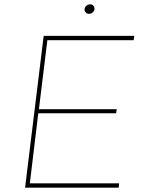

<svg xmlns="http://www.w3.org/2000/svg" viewBox="-20 -868 671 888"><path d="M182 -702H601L598 -682H199L160 -363H520L517 -344H157L118 -20H531L529 0H96ZM371 -824Q371 -834 379 -841Q387 -848 397 -848Q406 -848 411.5 -842Q417 -836 417 -828Q417 -818 409 -811Q401 -804 392 -804Q382 -804 376.5 -810.5Q371 -817 371 -824Z"/></svg>

Font: Josefin Sans Thin Thin
Style: Italic
Weight: 250
Italic angle: -7°
Version: Version 2.000